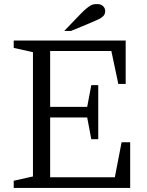

<svg xmlns="http://www.w3.org/2000/svg" viewBox="-20 -918 719 938"><path d="M426 -238H460V-502H426L406 -396H225V-669H524L558 -508H594V-720H47V-684L141 -663V-56L47 -35V0H616V-223H574L541 -52H225V-344H406ZM370 -846 294 -767H327L407 -800Q430 -810 446.5 -817Q463 -824 473.5 -830.5Q484 -837 489 -845Q494 -853 494 -864Q494 -869 492 -875Q490 -881 485.5 -886Q481 -891 474 -894.5Q467 -898 457 -898Q449 -898 441.5 -897.5Q434 -897 424.5 -892Q415 -887 402 -876.5Q389 -866 370 -846Z"/></svg>

Font: GradeGX
Style: Regular
Weight: 100
Width: 1
Designer: Adam Twardoch
Foundry: Adam Twardoch
Version: Version 2.002; DEVELOPMENT